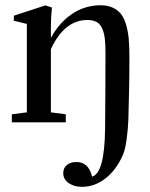

<svg xmlns="http://www.w3.org/2000/svg" viewBox="-20 -474 580 744"><path d="M25.9 0V-31.2L84 -38.6V-381.3L33.7 -393.6V-413.1L155.8 -453.1L181.2 -444.8Q177.2 -408.2 177.2 -367.2V-327.1Q210.4 -387.7 260.3 -420.7Q310.1 -453.6 369.6 -453.6Q397.5 -453.6 417.5 -444.1Q437.5 -434.6 449.7 -418.5Q461.9 -402.3 469.2 -376.2Q476.6 -350.1 479 -321.3Q481.4 -292.5 481.4 -252.9Q481.4 -167 480 -116.7Q478.5 -42 477.3 -8.5Q476.1 24.9 470.9 64Q465.8 103 457 124.5Q431.6 183.6 389.4 216.8Q347.2 250 297.4 250Q267.1 250 246.1 235.4Q225.1 220.7 225.1 196.8Q225.1 177.2 239 165.5Q252.9 153.8 276.4 153.8Q323.2 153.8 336.9 210.4Q385.3 196.8 387.2 24.4Q388.7 -123.5 388.7 -272Q388.7 -303.7 386.2 -324Q383.8 -344.2 376.7 -362.1Q369.6 -379.9 355.2 -388.2Q340.8 -396.5 318.4 -396.5Q229.5 -396.5 177.2 -283.7V-38.6L234.9 -31.2V0Z"/></svg>

Font: Elstob 10pt Medium
Style: Regular
Weight: 500
Designer: Peter S. Baker
Version: Version 1.015